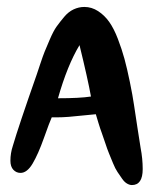

<svg xmlns="http://www.w3.org/2000/svg" viewBox="-20 -599 441 553"><path d="M223 -579Q244 -579 262.5 -567Q281 -555 294.5 -536Q308 -517 319.5 -487Q331 -457 338.5 -429.5Q346 -402 354 -363Q362 -324 366 -296.5Q370 -269 376 -230.5Q382 -192 385 -173Q391 -142 391 -112Q391 -66 360 -66Q353 -66 345.5 -70.5Q338 -75 331.5 -84.5Q325 -94 318.5 -103.5Q312 -113 305.5 -129Q299 -145 294 -157Q289 -169 283 -187.5Q277 -206 273 -216.5Q269 -227 263.5 -245Q258 -263 256 -270Q243 -269 220 -266.5Q197 -264 178.5 -262.5Q160 -261 143 -261H129Q123 -248 106.5 -201.5Q90 -155 74 -128Q58 -101 39 -101Q27 -101 18.5 -110Q10 -119 10 -136Q10 -158 17 -179Q33 -234 86 -385Q87 -388 95.5 -413.5Q104 -439 108.5 -450Q113 -461 123.5 -485.5Q134 -510 143 -522.5Q152 -535 164.5 -550Q177 -565 192 -572Q207 -579 223 -579ZM209 -469Q174 -411 147 -316Q210 -316 242 -321Q233 -371 209 -469Z"/></svg>

Font: Because We Mentor
Style: Regular
Weight: 400
Designer: Liz Wetzel, Aaron Williamson, Russ McMullin
Foundry: Red Hat
Version: Version 1.000